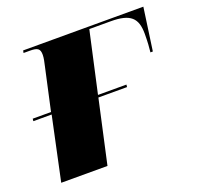

<svg xmlns="http://www.w3.org/2000/svg" viewBox="-100 -643 768 749"><g transform="rotate(-20 284.0 -268.0)"><path d="M32 0H224L282 -263H401L402 -273H284L340 -526H429C511 -526 537 -500 537 -435C537 -402 535 -376 533 -359H543L568 -536H69L67 -526H93C126 -526 135 -519 135 -494C135 -480 131 -464 127 -446L89 -273H13L12 -263H88Z"/></g></svg>

Font: Noto Serif Display Black
Style: Italic
Weight: 900
Italic angle: -12°
Designer: Monotype Design Team
Foundry: Monotype Imaging Inc.
Version: Version 2.009